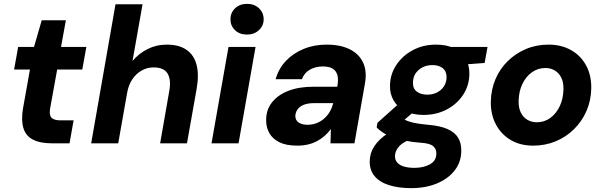

<svg xmlns="http://www.w3.org/2000/svg" viewBox="-20 -742 3129 994"><path d="M249 0Q187 0 150 -19.5Q113 -39 101 -79.5Q89 -120 99 -180L135 -382H53L74 -499H156L196 -637H321L296 -499H427L406 -382H276L239 -178Q234 -144 247.5 -131.5Q261 -119 292 -119H361L340 0Z M452 0 578 -720H718L666 -426Q697 -464 743 -487.5Q789 -511 844 -511Q906 -511 945 -484.5Q984 -458 997.5 -407Q1011 -356 998 -282L948 0H809L856 -269Q867 -328 848 -360.5Q829 -393 775 -393Q742 -393 713.5 -377Q685 -361 665 -331.5Q645 -302 638 -260L592 0Z M1075 0 1163 -499H1303L1215 0ZM1259 -563Q1220 -563 1196.5 -586Q1173 -609 1173 -642Q1173 -676 1197 -699Q1221 -722 1259 -722Q1297 -722 1321 -699Q1345 -676 1345 -642Q1345 -609 1320.5 -586Q1296 -563 1259 -563Z M1519 12Q1462 12 1426.5 -5.5Q1391 -23 1374 -53.5Q1357 -84 1358 -122Q1358 -174 1388.5 -212.5Q1419 -251 1473.5 -272Q1528 -293 1603 -293H1726Q1733 -329 1727 -352Q1721 -375 1702.5 -386.5Q1684 -398 1651 -398Q1614 -398 1584.5 -381.5Q1555 -365 1543 -332H1407Q1422 -386 1459.5 -426Q1497 -466 1551.5 -488.5Q1606 -511 1671 -511Q1742 -511 1790.5 -487Q1839 -463 1860 -417.5Q1881 -372 1869 -308L1815 0H1691L1693 -74Q1679 -55 1661 -39Q1643 -23 1621.5 -11.5Q1600 0 1574.5 6Q1549 12 1519 12ZM1572 -96Q1597 -96 1619 -104.5Q1641 -113 1658.5 -128.5Q1676 -144 1687.5 -164Q1699 -184 1705 -207V-208H1604Q1575 -208 1554 -200Q1533 -192 1521.5 -177Q1510 -162 1509 -142Q1509 -119 1526.5 -107.5Q1544 -96 1572 -96Z M2109 232Q2043 232 1994 216.5Q1945 201 1919 169.5Q1893 138 1894 92Q1895 49 1918.5 14Q1942 -21 1984 -49Q2026 -77 2084 -96L2121 -26Q2070 -10 2047.5 14.5Q2025 39 2025 65Q2024 85 2036.5 99.5Q2049 114 2072.5 120.5Q2096 127 2125 127Q2173 127 2206 108.5Q2239 90 2239 53Q2240 31 2223.5 15.5Q2207 0 2159 -3Q2114 -6 2077 -14Q2040 -22 2011 -32.5Q1982 -43 1962 -56Q1942 -69 1930 -83L1934 -106L2061 -220L2152 -189L2004 -62L2056 -134Q2067 -126 2078.5 -120.5Q2090 -115 2105.5 -110.5Q2121 -106 2143 -102.5Q2165 -99 2196 -96Q2258 -91 2296.5 -74Q2335 -57 2352 -28.5Q2369 0 2368 39Q2368 96 2334.5 139.5Q2301 183 2242.5 207.5Q2184 232 2109 232ZM2173 -147Q2117 -147 2077.5 -167Q2038 -187 2018 -221.5Q1998 -256 1999 -299Q2000 -358 2032 -406Q2064 -454 2117.5 -482.5Q2171 -511 2237 -511Q2294 -511 2333 -491Q2372 -471 2391.5 -436.5Q2411 -402 2410 -358Q2409 -299 2377.5 -251Q2346 -203 2292.5 -175Q2239 -147 2173 -147ZM2192 -252Q2234 -252 2262.5 -277Q2291 -302 2292 -342Q2292 -373 2272 -389Q2252 -405 2219 -405Q2176 -405 2147 -379.5Q2118 -354 2118 -314Q2117 -284 2137.5 -268Q2158 -252 2192 -252ZM2301 -402 2296 -499H2504L2489 -416Z M2740 12Q2673 12 2623.5 -17.5Q2574 -47 2547 -98.5Q2520 -150 2521 -215Q2522 -278 2545 -332Q2568 -386 2609 -426Q2650 -466 2703.5 -488.5Q2757 -511 2820 -511Q2886 -511 2936.5 -482.5Q2987 -454 3014.5 -403Q3042 -352 3041 -285Q3040 -222 3016.5 -168Q2993 -114 2952 -73.5Q2911 -33 2857 -10.5Q2803 12 2740 12ZM2759 -109Q2798 -109 2828.5 -131Q2859 -153 2877.5 -191.5Q2896 -230 2897 -279Q2898 -315 2886 -339.5Q2874 -364 2852.5 -377Q2831 -390 2804 -390Q2765 -390 2734 -368Q2703 -346 2684.5 -307.5Q2666 -269 2665 -220Q2664 -185 2676 -160Q2688 -135 2710 -122Q2732 -109 2759 -109Z"/></svg>

Font: DM Sans 20pt ExtraBold
Style: Italic
Weight: 800
Italic angle: -10°
Version: Version 4.004;gftools[0.9.30]